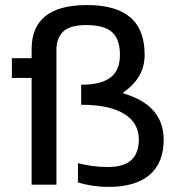

<svg xmlns="http://www.w3.org/2000/svg" viewBox="-20 -730 699 759"><path d="M320.8 -630.9Q257.8 -630.9 230.5 -605.7Q203.1 -580.6 203.1 -532.2V0H105V-421.9H26.9V-500H105V-536.1Q105 -710 324.2 -710Q438 -710 494.9 -661.6Q551.8 -613.3 551.8 -513.2Q551.8 -422.4 467.8 -365.2V-360.8Q627 -314 627 -178.2Q627 -86.4 571.5 -38.8Q516.1 8.8 409.2 8.8Q345.7 8.8 288.1 -8.8V-85Q345.7 -69.8 405.8 -69.8Q469.7 -69.8 499.3 -97.4Q528.8 -125 528.8 -178.2Q528.8 -244.6 470.2 -280.3Q411.6 -315.9 300.8 -315.9V-395Q379.4 -395 416.7 -423.6Q454.1 -452.1 454.1 -513.2Q454.1 -575.2 422.9 -603Q391.6 -630.9 320.8 -630.9Z"/></svg>

Font: LT Wave
Style: Regular
Weight: 400
Designer: Daniel Lyons
Version: Version 2.5 (Glyphs App)